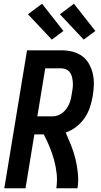

<svg xmlns="http://www.w3.org/2000/svg" viewBox="-20 -1003 540 1023"><path d="M3 0 124 -735H306Q337 -735 365.5 -728Q394 -721 417 -704.5Q440 -688 454 -663Q468 -638 474.5 -610Q481 -582 480 -551.5Q479 -521 474 -491Q469 -461 459 -431Q449 -401 430.5 -374Q412 -347 386 -327Q360 -307 330 -297Q345 -263 359 -228Q373 -193 382 -156Q391 -119 395 -79.5Q399 -40 393 0H280Q286 -39 282 -77Q278 -115 268 -151Q258 -187 244 -221Q230 -255 213 -287H163L116 0ZM179 -383H260Q274 -383 288 -388Q302 -393 314 -402.5Q326 -412 334.5 -424.5Q343 -437 349 -450.5Q355 -464 358 -478Q361 -492 363 -506Q366 -521 367.5 -535.5Q369 -550 368 -564Q367 -578 364 -591.5Q361 -605 353.5 -616Q346 -627 333 -633Q320 -639 306 -639H221ZM426 -792 299 -927 374 -983 488 -838ZM256 -792 129 -927 204 -983 318 -838Z"/></svg>

Font: Iosevka Term Curly Oblique
Style: Bold
Weight: 700
Italic angle: -9°
Designer: Belleve Invis
Foundry: Belleve Invis
Version: Version 32.3.0